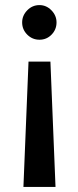

<svg xmlns="http://www.w3.org/2000/svg" viewBox="-20 -535 307 754"><path d="M72 199H198L178 -293H92ZM67 -447Q67 -419 87 -399Q107 -379 135 -379Q163 -379 182.5 -399Q202 -419 202 -447Q202 -474 182 -494.5Q162 -515 135 -515Q107 -515 87 -494.5Q67 -474 67 -447Z"/></svg>

Font: Volkhov
Style: Regular
Weight: 400
Designer: Cyreal (www.cyreal.org)
Foundry: Cyreal (www.cyreal.org)
Version: Version 1.010